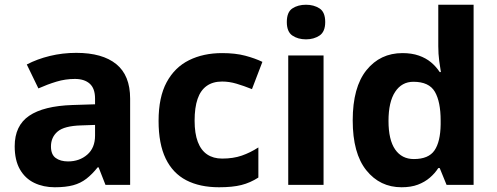

<svg xmlns="http://www.w3.org/2000/svg" viewBox="-20 -780 2096 810"><path d="M302 -557Q412 -557 470.5 -509.5Q529 -462 529 -364V0H425L396 -74H392Q369 -45 344.5 -26Q320 -7 288.5 1.5Q257 10 211 10Q163 10 124.5 -8.5Q86 -27 64 -65.5Q42 -104 42 -163Q42 -250 103 -291.5Q164 -333 286 -337L381 -340V-364Q381 -407 358.5 -427Q336 -447 296 -447Q256 -447 218 -435.5Q180 -424 142 -407L93 -508Q137 -531 190.5 -544Q244 -557 302 -557ZM323 -251Q251 -249 223 -225Q195 -201 195 -162Q195 -128 215 -113.5Q235 -99 267 -99Q315 -99 348 -127.5Q381 -156 381 -208V-253Z M904 10Q823 10 766 -19.5Q709 -49 679 -111Q649 -173 649 -270Q649 -370 683 -433Q717 -496 777.5 -526Q838 -556 917 -556Q973 -556 1014.5 -545Q1056 -534 1087 -519L1043 -404Q1008 -418 977.5 -427Q947 -436 917 -436Q878 -436 852 -417.5Q826 -399 813.5 -362.5Q801 -326 801 -271Q801 -217 814.5 -181.5Q828 -146 854 -128.5Q880 -111 917 -111Q964 -111 1000 -123.5Q1036 -136 1070 -158V-31Q1036 -9 998.5 0.5Q961 10 904 10Z M1345 -546V0H1196V-546ZM1271 -760Q1304 -760 1328 -744.5Q1352 -729 1352 -687Q1352 -646 1328 -630Q1304 -614 1271 -614Q1237 -614 1213.5 -630Q1190 -646 1190 -687Q1190 -729 1213.5 -744.5Q1237 -760 1271 -760Z M1674 10Q1583 10 1525.5 -61.5Q1468 -133 1468 -272Q1468 -412 1526 -484Q1584 -556 1678 -556Q1717 -556 1747 -545.5Q1777 -535 1798.5 -517Q1820 -499 1835 -476H1840Q1837 -492 1833 -522.5Q1829 -553 1829 -585V-760H1978V0H1864L1835 -71H1829Q1815 -49 1793.5 -30.5Q1772 -12 1743 -1Q1714 10 1674 10ZM1726 -109Q1788 -109 1813 -145.5Q1838 -182 1839 -255V-271Q1839 -351 1814.5 -393Q1790 -435 1724 -435Q1675 -435 1647 -392.5Q1619 -350 1619 -270Q1619 -190 1647 -149.5Q1675 -109 1726 -109Z"/></svg>

Font: Noto Sans Hebrew
Style: Bold
Weight: 700
Designer: Monotype Design Team
Foundry: Monotype Imaging Inc.
Version: Version 2.003